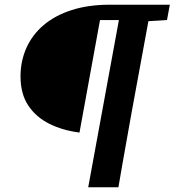

<svg xmlns="http://www.w3.org/2000/svg" viewBox="-20 -677 740 814"><path d="M572 -657H700L688 -592L573 -585H559ZM354 117 496 -657H622L537 -195Q528 -143 518.5 -91Q509 -39 500 13Q491 65 482 117ZM404 -592 317 -115Q246 -124 189.5 -152Q133 -180 100 -229.5Q67 -279 67 -353Q67 -418 92 -474Q117 -530 165.5 -571Q214 -612 284.5 -634.5Q355 -657 444 -657H539L527 -592Z"/></svg>

Font: Source Serif 4
Style: Bold Italic
Weight: 700
Italic angle: -12°
Designer: Frank Grießhammer
Foundry: Adobe Systems Incorporated
Version: Version 4.004;hotconv 1.0.116;makeotfexe 2.5.65601